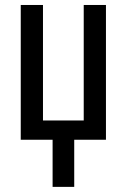

<svg xmlns="http://www.w3.org/2000/svg" viewBox="-20 -559 507 768"><path d="M190.4 0H63V-539.1H151.9V-77.1H314.9V-539.1H403.8V0H276.9V188.5H190.4Z"/></svg>

Font: Open Sans Condensed Medium
Style: Regular
Weight: 500
Width: 3
Designer: Monotype Design Team
Foundry: Monotype Imaging Inc.
Version: Version 3.000